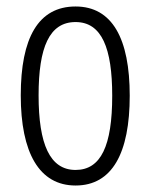

<svg xmlns="http://www.w3.org/2000/svg" viewBox="-20 -562 464 592"><path d="M380 -267C380 -443 326 -542 213 -542C98 -542 44 -445 44 -268C44 -91 101 10 213 10C326 10 380 -90 380 -267ZM99 -268C99 -416 132 -494 213 -494C294 -494 326 -413 326 -267C326 -112 291 -38 213 -38C134 -38 99 -117 99 -268Z"/></svg>

Font: Noto Sans Lao ExtraCondensed Light
Style: Regular
Weight: 300
Width: 2
Designer: Monotype Design Team
Foundry: Monotype Imaging Inc.
Version: Version 2.003